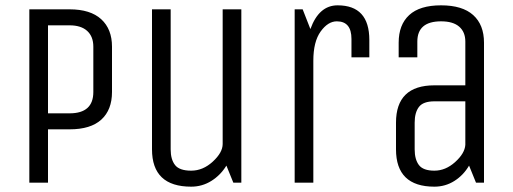

<svg xmlns="http://www.w3.org/2000/svg" viewBox="-20 -685 1925 720"><path d="M160 0H90V-650H241Q319 -650 359.5 -613Q400 -576 400 -510V-340Q400 -273 360 -236.5Q320 -200 241 -200H160ZM330 -340V-510Q330 -548 307 -569Q284 -590 241 -590H160V-260H241Q330 -260 330 -340Z M550 -125V-650H620V-125Q620 -87 636.5 -66Q653 -45 697 -45Q741 -45 778 -79Q815 -113 815 -145V-650H885V0H855L829 -64Q807 -28 772.5 -6.5Q738 15 697 15Q550 15 550 -125Z M1155 0H1085V-650H1115L1144 -576Q1176 -665 1246 -665Q1365 -665 1365 -535V-470H1298V-539Q1298 -605 1243 -605Q1210 -605 1182.5 -567Q1155 -529 1155 -457Z M1795 0H1765L1739 -64Q1718 -28 1684 -6.5Q1650 15 1609 15Q1465 15 1465 -125V-225Q1465 -365 1609 -365H1725V-529Q1725 -565 1702 -585Q1679 -605 1634 -605Q1545 -605 1545 -529V-470H1475V-525Q1475 -592 1514.5 -628.5Q1554 -665 1634 -665Q1714 -665 1754.5 -628.5Q1795 -592 1795 -525ZM1725 -305H1609Q1567 -305 1551 -284Q1535 -263 1535 -225V-125Q1535 -87 1551 -66Q1567 -45 1609 -45Q1651 -45 1687 -77.5Q1723 -110 1725 -142Z"/></svg>

Font: Unica One
Style: Regular
Weight: 400
Designer: Eduardo Rodriguez Tunni
Foundry: Eduardo Rodriguez Tunni
Version: Version 1.001